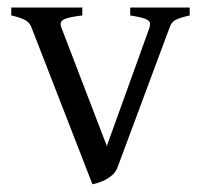

<svg xmlns="http://www.w3.org/2000/svg" viewBox="-20 -474 533 509"><path d="M482.9 -433.1Q468.3 -429.7 459 -426.8Q449.7 -423.8 443.8 -420.2Q438 -416.5 434.8 -411.9Q431.6 -407.2 429.2 -399.9L291 -28.8Q286.6 -18.1 278.3 -10.5Q270 -2.9 260.3 2.2Q250.5 7.3 241 10.3Q231.4 13.2 225.1 14.6L64 -399.9Q59.6 -413.6 46.9 -420.7Q34.2 -427.7 9.8 -433.1V-454.1H198.2V-433.1Q179.2 -430.7 167.2 -428.2Q155.3 -425.8 148.7 -422.1Q142.1 -418.5 141.1 -413.1Q140.1 -407.7 143.1 -399.9L263.2 -86.9L376 -399.9Q378.4 -407.2 377.7 -412.4Q377 -417.5 371.1 -421.1Q365.2 -424.8 354.2 -427.5Q343.3 -430.2 325.2 -433.1V-454.1H482.9Z"/></svg>

Font: Noto Serif Devanagari
Style: Regular
Weight: 400
Designer: Monotype Design Team
Foundry: Monotype Imaging Inc.
Version: Version 1.01